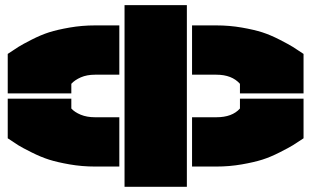

<svg xmlns="http://www.w3.org/2000/svg" viewBox="-20 -720 1200 740"><path d="M460 0V-700.2H700.2V0ZM9.8 -187V-339.8H254.9V-301.8Q267.6 -287.6 291.3 -277.8Q314.9 -268.1 346.2 -268.1H439.9V-78.1H346.2Q295.9 -78.1 248.3 -86.4Q200.7 -94.7 169.2 -104.7Q137.7 -114.7 101.6 -132.8Q65.4 -150.9 50.5 -160.2Q35.6 -169.4 9.8 -187ZM9.8 -359.9V-512.2Q36.1 -529.8 51 -539.3Q65.9 -548.8 101.8 -567.1Q137.7 -585.4 169.2 -595.5Q200.7 -605.5 248.3 -613.8Q295.9 -622.1 346.2 -622.1H439.9V-432.1H346.2Q314.9 -432.1 291.5 -421.9Q268.1 -411.6 254.9 -397V-359.9ZM720.2 -78.1V-268.1H814Q875 -268.1 904.8 -301.8V-339.8H1149.9V-187Q1123.5 -169.4 1109.1 -160.4Q1094.7 -151.4 1058.6 -133.1Q1022.5 -114.7 991 -104.7Q959.5 -94.7 911.9 -86.4Q864.3 -78.1 814 -78.1ZM720.2 -432.1V-622.1H814Q864.3 -622.1 911.9 -613.8Q959.5 -605.5 990.7 -595.5Q1022 -585.4 1058.1 -566.9Q1094.2 -548.3 1108.6 -539.3Q1123 -530.3 1149.9 -512.2V-359.9H904.8V-397Q873.5 -432.1 814 -432.1Z"/></svg>

Font: Nastup Basic
Style: Regular
Weight: 400
Designer: Maksym Kobuzan
Foundry: Zakznak
Version: Version 1.020;FEAKit 1.0